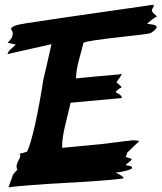

<svg xmlns="http://www.w3.org/2000/svg" viewBox="-20 -760 684 813"><path d="M334 -580Q324 -542 314 -505Q302 -461 302 -428Q359 -434 474 -444Q488 -445 496 -447Q490 -434 473 -412L496 -391Q473 -379 470 -369Q496 -358 496 -345Q424 -338 279 -325Q277 -315 257 -233Q243 -177 243 -141Q243 -141 244 -134Q300 -139 411 -150Q536 -166 543 -166Q558 -166 570 -163L518 -113Q518 -105 512 -96L538 -87Q536 -80 525 -72.5Q514 -65 513 -61Q513 -60 526 -58Q539 -56 539 -51Q539 -51 537 -45Q508 -33 469 -29Q486 -23 503 -9L501 -4Q420 6 258.5 14.5Q97 23 16 33Q22 16 34 -17Q36 -24 54 -42Q50 -48 50 -54Q50 -65 58 -80Q66 -95 66 -99Q66 -104 63 -109Q74 -111 95 -118Q127 -191 164 -425Q176 -474 198 -573L12 -531Q14 -542 27 -553Q45 -569 47 -571L12 -579Q34 -598 34 -619Q34 -625 30.5 -630Q27 -635 27 -637Q27 -652 88 -661Q146 -670 261 -687L630 -740L631 -736Q631 -731 627 -725.5Q623 -720 623 -717Q623 -709 632.5 -701.5Q642 -694 644 -690Q624 -679 603 -660Q605 -659 626 -656Q643 -653 643 -646Q643 -635 618 -620Q611 -616 489 -603Q362 -589 334 -580Z"/></svg>

Font: Ode an Erik AH
Style: Regular
Weight: 400
Designer: Andreas Höfeld
Foundry: Fontgrube AH
Version: Version 2.00